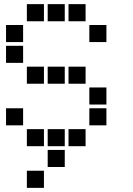

<svg xmlns="http://www.w3.org/2000/svg" viewBox="-20 -711 640 922"><path d="M110 -691Q109 -691 109 -691Q109 -691 109 -690V-610Q109 -609 109 -609Q109 -609 110 -609H190Q191 -609 191 -609Q191 -609 191 -610V-690Q191 -691 191 -691Q191 -691 190 -691ZM210 -691Q209 -691 209 -691Q209 -691 209 -690V-610Q209 -609 209 -609Q209 -609 210 -609H290Q291 -609 291 -609Q291 -609 291 -610V-690Q291 -691 291 -691Q291 -691 290 -691ZM310 -691Q309 -691 309 -691Q309 -691 309 -690V-610Q309 -609 309 -609Q309 -609 310 -609H390Q391 -609 391 -609Q391 -609 391 -610V-690Q391 -691 391 -691Q391 -691 390 -691ZM10 -591Q9 -591 9 -591Q9 -591 9 -590V-510Q9 -509 9 -509Q9 -509 10 -509H90Q91 -509 91 -509Q91 -509 91 -510V-590Q91 -591 91 -591Q91 -591 90 -591ZM410 -591Q409 -591 409 -591Q409 -591 409 -590V-510Q409 -509 409 -509Q409 -509 410 -509H490Q491 -509 491 -509Q491 -509 491 -510V-590Q491 -591 491 -591Q491 -591 490 -591ZM10 -491Q9 -491 9 -491Q9 -491 9 -490V-410Q9 -409 9 -409Q9 -409 10 -409H90Q91 -409 91 -409Q91 -409 91 -410V-490Q91 -491 91 -491Q91 -491 90 -491ZM110 -391Q109 -391 109 -391Q109 -391 109 -390V-310Q109 -309 109 -309Q109 -309 110 -309H190Q191 -309 191 -309Q191 -309 191 -310V-390Q191 -391 191 -391Q191 -391 190 -391ZM210 -391Q209 -391 209 -391Q209 -391 209 -390V-310Q209 -309 209 -309Q209 -309 210 -309H290Q291 -309 291 -309Q291 -309 291 -310V-390Q291 -391 291 -391Q291 -391 290 -391ZM310 -391Q309 -391 309 -391Q309 -391 309 -390V-310Q309 -309 309 -309Q309 -309 310 -309H390Q391 -309 391 -309Q391 -309 391 -310V-390Q391 -391 391 -391Q391 -391 390 -391ZM410 -291Q409 -291 409 -291Q409 -291 409 -290V-210Q409 -209 409 -209Q409 -209 410 -209H490Q491 -209 491 -209Q491 -209 491 -210V-290Q491 -291 491 -291Q491 -291 490 -291ZM10 -191Q9 -191 9 -191Q9 -191 9 -190V-110Q9 -109 9 -109Q9 -109 10 -109H90Q91 -109 91 -109Q91 -109 91 -110V-190Q91 -191 91 -191Q91 -191 90 -191ZM410 -191Q409 -191 409 -191Q409 -191 409 -190V-110Q409 -109 409 -109Q409 -109 410 -109H490Q491 -109 491 -109Q491 -109 491 -110V-190Q491 -191 491 -191Q491 -191 490 -191ZM110 -91Q109 -91 109 -91Q109 -91 109 -90V-10Q109 -9 109 -9Q109 -9 110 -9H190Q191 -9 191 -9Q191 -9 191 -10V-90Q191 -91 191 -91Q191 -91 190 -91ZM210 -91Q209 -91 209 -91Q209 -91 209 -90V-10Q209 -9 209 -9Q209 -9 210 -9H290Q291 -9 291 -9Q291 -9 291 -10V-90Q291 -91 291 -91Q291 -91 290 -91ZM310 -91Q309 -91 309 -91Q309 -91 309 -90V-10Q309 -9 309 -9Q309 -9 310 -9H390Q391 -9 391 -9Q391 -9 391 -10V-90Q391 -91 391 -91Q391 -91 390 -91ZM210 9Q209 9 209 9Q209 9 209 10V90Q209 91 209 91Q209 91 210 91H290Q291 91 291 91Q291 91 291 90V10Q291 9 291 9Q291 9 290 9ZM110 109Q109 109 109 109Q109 109 109 110V190Q109 191 109 191Q109 191 110 191H190Q191 191 191 191Q191 191 191 190V110Q191 109 191 109Q191 109 190 109Z"/></svg>

Font: Doto ExtraBold
Style: Regular
Weight: 800
Monospace: yes
Version: Version 1.000